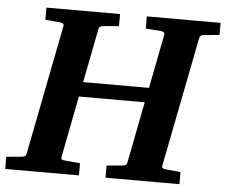

<svg xmlns="http://www.w3.org/2000/svg" viewBox="-64 -727 923 784"><g transform="rotate(5 397.0 -335.5)"><path d="M745.1 -615.2Q735.8 -614.3 732.2 -610.6Q728.5 -606.9 727.1 -600.1L623 -69.8Q621.6 -61.5 626 -58.8Q630.4 -56.2 640.1 -55.2Q648.9 -54.7 658.7 -53.7Q667 -52.7 677.5 -51.8Q688 -50.8 699.2 -49.8V0H396V-49.8L418.5 -51.8Q429.7 -52.7 438.5 -53.7Q448.7 -54.7 458 -55.2Q467.3 -56.2 472.9 -59.1Q478.5 -62 480 -70.8L528.8 -320.8H258.8L210 -69.8Q208.5 -61 211.9 -58.6Q215.3 -56.2 228 -55.2Q236.8 -54.7 246.6 -53.7Q254.9 -52.7 265.4 -51.8Q275.9 -50.8 287.1 -49.8V0H-15.1V-49.8Q-3.9 -50.8 7.1 -51.8Q18.1 -52.7 26.4 -53.7Q36.1 -54.7 44.9 -55.2Q55.7 -56.2 60.5 -59.1Q65.4 -62 66.9 -70.8L170.9 -601.1Q172.4 -609.9 167.5 -612.5Q162.6 -615.2 151.9 -616.2Q143.1 -616.7 133.8 -617.7Q125.5 -618.7 115.5 -619.4Q105.5 -620.1 95.2 -621.1V-670.9H397V-621.1Q385.3 -620.1 374.3 -619.4Q363.3 -618.7 354.5 -617.7Q344.2 -616.7 335 -616.2Q325.2 -615.2 320.3 -612.1Q315.4 -608.9 314 -600.1L271 -380.9H541L584 -601.1Q585.4 -609.9 580.3 -613Q575.2 -616.2 563 -617.2Q554.2 -617.7 544.9 -618.2Q536.6 -618.7 526.6 -619.4Q516.6 -620.1 506.8 -621.1V-670.9H809.1V-621.1Z"/></g></svg>

Font: Charis SIL Phon
Style: Bold Italic
Weight: 700
Italic angle: -11°
Foundry: SIL International
Version: Version 5.000